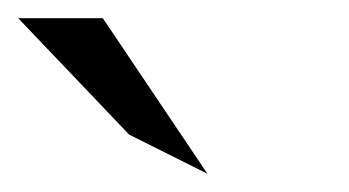

<svg xmlns="http://www.w3.org/2000/svg" viewBox="-142 -772 384 211"><path d="M-122 -752 0 -624 86 -581 -29 -752Z"/></svg>

Font: Charger EcoBlack
Style: OpObl
Weight: 1000
Designer: Jasper
Foundry: Cannot Into Space Fonts
Version: Version 1.1